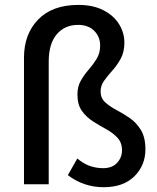

<svg xmlns="http://www.w3.org/2000/svg" viewBox="-20 -761 649 793"><path d="M408.2 12.2Q325.7 12.2 260.3 -37.6L299.3 -106.4Q325.2 -84.5 351.6 -75.4Q377.9 -66.4 405.8 -66.4Q443.4 -66.4 463.6 -88.4Q483.9 -110.4 483.9 -140.1Q483.9 -171.9 465.3 -191.9Q446.8 -211.9 419.2 -227.1Q391.6 -242.2 364.3 -259.5Q336.9 -276.9 318.4 -302.7Q299.8 -328.6 299.8 -370.6Q299.8 -403.8 314 -428.2Q328.1 -452.6 346.7 -473.9Q365.2 -495.1 379.4 -518.3Q393.6 -541.5 393.6 -573.2Q393.6 -609.4 369.1 -633.8Q344.7 -658.2 302.2 -658.2Q247.6 -658.2 214.4 -619.4Q181.2 -580.6 181.2 -505.9V0H79.1V-522.9Q79.1 -620.1 137.7 -680.4Q196.3 -740.7 303.7 -740.7Q363.8 -740.7 406.2 -719.2Q448.7 -697.8 471.2 -662.1Q493.7 -626.5 493.7 -585Q493.7 -546.4 478.8 -519Q463.9 -491.7 444.6 -470.2Q425.3 -448.7 410.4 -428.2Q395.5 -407.7 395.5 -382.8Q395.5 -356 414.1 -338.9Q432.6 -321.8 460.2 -307.1Q487.8 -292.5 515.4 -273.7Q543 -254.9 561.8 -224.4Q580.6 -193.8 580.6 -144.5Q580.6 -78.1 535.2 -33Q489.7 12.2 408.2 12.2Z"/></svg>

Font: Akatab SemiBold
Style: Regular
Weight: 600
Designer: SIL Global
Foundry: SIL Global
Version: Version 4.100